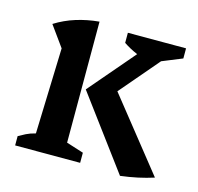

<svg xmlns="http://www.w3.org/2000/svg" viewBox="-81 -585 700 679"><g transform="rotate(15 269.0 -246.0)"><path d="M28 0V-34Q40 -41 54 -48Q68 -55 88 -60L98 -374L44 -449Q79 -471 119 -483.5Q159 -496 203 -500V-57L266 -37V0ZM415 -407Q386 -413 360 -424Q334 -435 310 -451V-488H523V-451ZM294 -239 297 -317 535 -18Q507 -9 477 -2.5Q447 4 414 8L218 -256L408 -478H487V-465Z"/></g></svg>

Font: Piazzolla 24pt SemiBold
Style: Regular
Weight: 600
Designer: Juan Pablo del Peral
Foundry: Huerta Tipografica
Version: Version 2.005